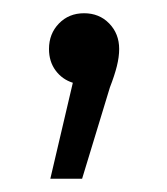

<svg xmlns="http://www.w3.org/2000/svg" viewBox="-20 -124 252 290"><path d="M160 -50Q160 -38 156.5 -24Q153 -10 146 8L104 146H56L90 1Q74 -4 64 -17.5Q54 -31 54 -50Q54 -73 69 -88.5Q84 -104 107 -104Q130 -104 145 -88.5Q160 -73 160 -50Z"/></svg>

Font: APTA Sans Regular
Style: Regular
Weight: 400
Version: Version 7.200